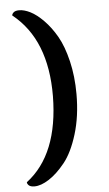

<svg xmlns="http://www.w3.org/2000/svg" viewBox="-61 -785 566 998"><g transform="rotate(-5 222.0 -286.5)"><path d="M78 173Q58 173 49 165Q40 157 40 148Q211 18 214 -286Q216 -582 40 -722Q40 -730 49 -738Q58 -746 78 -746Q104 -746 136 -730Q168 -714 204 -677.5Q240 -641 269.5 -589.5Q299 -538 318 -458.5Q337 -379 337 -286Q337 -171 308.5 -78Q280 15 238 67Q196 119 154 146Q112 173 78 173Z"/></g></svg>

Font: Arima Koshi Semi Bold
Style: Regular
Weight: 600
Designer: Joana Correia and Natanael Gama
Foundry: NDISCOVER
Version: Version 1.019;PS 001.019;hotconv 1.0.88;makeotf.lib2.5.64775